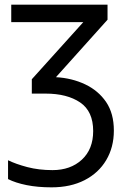

<svg xmlns="http://www.w3.org/2000/svg" viewBox="-20 -556 538 816"><path d="M437 -536.1V-472.2L217.8 -228Q286.1 -224.1 342 -197.5Q397.9 -170.9 430.9 -122.6Q463.9 -74.2 463.9 -1Q463.9 69.8 431.4 124.5Q398.9 179.2 339.4 209.7Q279.8 240.2 199.2 240.2Q140.1 240.2 93 230.7Q45.9 221.2 14.2 205.1V125Q46.9 141.1 95.9 154.1Q145 167 203.1 167Q279.8 167 327.9 122.6Q376 78.1 376 1Q376 -83 320.6 -120.6Q265.1 -158.2 173.8 -158.2H115.2V-219.2L334 -461.9H27.8V-536.1Z"/></svg>

Font: Kurinto Seri
Style: Regular
Weight: 400
Designer: Kurinto was developed by Clint Goss from a range of fonts that are compatible with the SIL Open Font License Version 1.1
Foundry: Clinton F. Goss
Version: Version 2.196; July 25, 2020